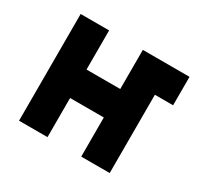

<svg xmlns="http://www.w3.org/2000/svg" viewBox="-113 -640 810 779"><g transform="rotate(30 291.5 -250.0)"><path d="M58 0H191.3V-183.3H349.3V0H482.7V-500H349.3V-316.7H191.3V-500H58ZM482.7 -366.7H568V-500H482.7Z"/></g></svg>

Font: Unageo Variable
Style: Regular
Weight: 300
Designer: Richard Sepsi
Foundry: Richard Sepsi
Version: Version 2.200